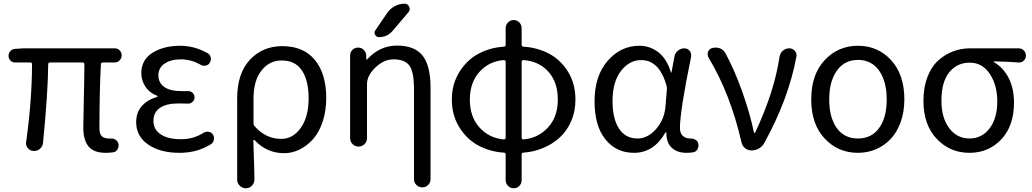

<svg xmlns="http://www.w3.org/2000/svg" viewBox="-20 -800 5489 1021"><path d="M541 12.7Q479.5 12.7 451.2 -21Q422.9 -54.7 422.9 -122.1Q422.9 -148.4 425.8 -272.5Q428.7 -396.5 428.7 -458Q428.7 -467.8 418.9 -467.8H246.1Q236.3 -467.8 236.3 -458Q235.4 -312.5 209 -41Q207 -21.5 192.4 -8.8Q178.7 2.9 161.1 2.9Q159.2 2.9 158.2 2.9Q139.6 2 127.9 -12.7Q118.2 -24.4 118.2 -39.1Q118.2 -42 119.1 -45.9Q149.4 -260.7 150.4 -458Q150.4 -467.8 140.6 -467.8H59.6Q45.9 -467.8 35.6 -478Q25.4 -488.3 25.4 -502.9Q25.4 -517.6 35.2 -528.3Q44.9 -539.1 59.6 -540L102.5 -543H589.8Q605.5 -543 616.2 -532.2Q627 -521.5 627 -505.9Q627 -490.2 616.2 -479Q605.5 -467.8 589.8 -467.8H526.4Q516.6 -467.8 516.6 -458Q508.8 -317.4 508.8 -116.2Q508.8 -87.9 521.5 -75.7Q534.2 -63.5 559.6 -63.5Q564.5 -63.5 569.3 -63.5Q584 -64.5 595.7 -56.2Q607.4 -47.9 610.4 -33.2Q612.3 -18.6 604.5 -5.4Q596.7 7.8 582 9.8Q563.5 12.7 541 12.7Z M934.6 12.7Q832 12.7 768.1 -31.2Q704.1 -75.2 704.1 -150.4Q704.1 -203.1 734.9 -236.8Q765.6 -270.5 814.5 -284.2Q817.4 -285.2 817.4 -287.6Q817.4 -290 815.4 -291Q775.4 -305.7 753.4 -338.9Q731.4 -372.1 731.4 -411.1Q731.4 -481.4 790.5 -519Q849.6 -556.6 938.5 -556.6Q1014.6 -556.6 1085 -516.6Q1097.7 -508.8 1100.6 -494.1Q1103.5 -479.5 1095.7 -466.8Q1088.9 -454.1 1074.2 -451.2Q1059.6 -448.2 1047.9 -455.1Q997.1 -484.4 941.4 -484.4Q888.7 -484.4 855.5 -461.9Q822.3 -439.5 822.3 -399.4Q822.3 -360.4 853 -337.9Q883.8 -315.4 947.3 -315.4Q962.9 -315.4 978.5 -315.4Q993.2 -316.4 1003.9 -306.6Q1014.6 -296.9 1014.6 -282.7Q1014.6 -268.6 1003.9 -258.3Q993.2 -248 978.5 -249Q954.1 -250 930.7 -250Q864.3 -250 830.1 -226.1Q795.9 -202.1 795.9 -156.7Q795.9 -111.3 835 -85.4Q874 -59.6 943.4 -59.6Q1008.8 -59.6 1062.5 -93.8Q1075.2 -101.6 1089.8 -99.1Q1104.5 -96.7 1112.3 -85Q1118.2 -75.2 1118.2 -64.5Q1118.2 -60.5 1117.2 -56.6Q1114.3 -41 1101.6 -33.2Q1029.3 12.7 934.6 12.7Z M1241.2 155.3V-276.4Q1241.2 -410.2 1309.1 -482.4Q1377 -554.7 1481.4 -554.7Q1593.8 -554.7 1654.3 -481.4Q1714.8 -408.2 1714.8 -278.3Q1714.8 -210.9 1696.3 -154.3Q1677.7 -97.7 1646 -61.5Q1614.3 -25.4 1574.2 -5.4Q1534.2 14.6 1491.2 14.6Q1398.4 14.6 1334 -54.7Q1332 -56.6 1329.6 -55.7Q1327.1 -54.7 1327.1 -52.7Q1333 115.2 1333 155.3Q1333 173.8 1319.3 187.5Q1306.6 201.2 1287.6 201.2Q1268.6 201.2 1254.9 187.5Q1241.2 173.8 1241.2 155.3ZM1475.6 -61.5Q1538.1 -61.5 1579.6 -120.1Q1621.1 -178.7 1621.1 -277.3Q1621.1 -371.1 1585.9 -424.8Q1550.8 -478.5 1477.5 -478.5Q1413.1 -478.5 1370.6 -425.3Q1328.1 -372.1 1328.1 -274.4V-144.5Q1328.1 -134.8 1335 -127.9Q1393.6 -61.5 1475.6 -61.5Z M2039.1 -731.4Q2054.7 -753.9 2079.1 -767.1Q2103.5 -780.3 2131.8 -780.3Q2148.4 -780.3 2155.8 -764.2Q2163.1 -748 2152.3 -735.4L2068.4 -636.7Q2040 -602.5 1995.1 -602.5Q1981.4 -602.5 1974.6 -615.2Q1967.8 -627.9 1976.6 -639.6ZM2091.8 -557.6Q2184.6 -557.6 2227.1 -504.4Q2269.5 -451.2 2269.5 -333V152.3Q2269.5 170.9 2256.8 183.6Q2244.1 196.3 2225.6 196.3Q2207 196.3 2194.3 183.6Q2181.6 170.9 2181.6 152.3V-323.2Q2181.6 -418 2157.2 -451.2Q2132.8 -484.4 2072.3 -484.4Q2021.5 -484.4 1976.6 -441.4Q1931.6 -398.4 1931.6 -352.5V-65.4Q1931.6 -46.9 1918.5 -33.7Q1905.3 -20.5 1886.7 -20.5Q1868.2 -20.5 1855 -33.7Q1841.8 -46.9 1841.8 -65.4V-503.9Q1841.8 -522.5 1854 -534.7Q1866.2 -546.9 1883.8 -546.9Q1902.3 -546.9 1914.6 -534.7Q1926.8 -522.5 1927.7 -504.9V-486.3Q1927.7 -484.4 1929.2 -483.9Q1930.7 -483.4 1932.6 -484.4Q1999 -557.6 2091.8 -557.6Z M2763.7 -480.5Q2759.8 -480.5 2756.8 -478Q2753.9 -475.6 2753.9 -471.7V-68.4Q2753.9 -63.5 2756.8 -61Q2759.8 -58.6 2763.7 -58.6Q2841.8 -65.4 2894 -122.1Q2946.3 -178.7 2946.3 -270.5Q2946.3 -363.3 2896 -418.9Q2845.7 -474.6 2763.7 -480.5ZM2659.2 -58.6Q2663.1 -58.6 2666 -61Q2668.9 -63.5 2668.9 -68.4V-471.7Q2668.9 -475.6 2666 -478Q2663.1 -480.5 2659.2 -480.5Q2581.1 -474.6 2529.8 -418Q2478.5 -361.3 2478.5 -270Q2478.5 -178.7 2529.8 -122.1Q2581.1 -65.4 2659.2 -58.6ZM2753.9 -650.4V-561.5Q2753.9 -552.7 2763.7 -551.8Q2839.8 -546.9 2901.4 -513.7Q2962.9 -480.5 3001.5 -417Q3040 -353.5 3040 -270.5Q3040 -207 3017.1 -154.8Q2994.1 -102.5 2955.6 -67.9Q2917 -33.2 2867.7 -12.7Q2818.4 7.8 2763.7 11.7Q2753.9 11.7 2753.9 21.5V158.2Q2753.9 175.8 2741.7 188.5Q2729.5 201.2 2711.9 201.2Q2694.3 201.2 2681.6 188.5Q2668.9 175.8 2668.9 158.2V21.5Q2668.9 11.7 2659.2 11.7Q2585 6.8 2523.4 -26.4Q2461.9 -59.6 2422.4 -123.5Q2382.8 -187.5 2382.8 -270Q2382.8 -352.5 2422.4 -416.5Q2461.9 -480.5 2523.4 -513.7Q2585 -546.9 2659.2 -551.8Q2668.9 -552.7 2668.9 -561.5V-650.4Q2668.9 -668 2681.6 -680.7Q2694.3 -693.4 2711.9 -693.4Q2729.5 -693.4 2741.7 -680.7Q2753.9 -668 2753.9 -650.4Z M3351.6 12.7Q3256.8 12.7 3199.2 -59.1Q3141.6 -130.9 3141.6 -261.7Q3141.6 -396.5 3211.4 -476.6Q3281.2 -556.6 3379.9 -556.6Q3435.5 -556.6 3480.5 -522.5Q3525.4 -488.3 3547.9 -415Q3547.9 -414.1 3549.3 -414.1Q3550.8 -414.1 3550.8 -415L3566.4 -499Q3569.3 -517.6 3584.5 -530.3Q3599.6 -543 3619.1 -543Q3636.7 -543 3647.5 -529.3Q3655.3 -519.5 3655.3 -506.8Q3655.3 -502.9 3655.3 -499Q3595.7 -210 3595.7 -119.1Q3595.7 -91.8 3610.8 -77.6Q3626 -63.5 3649.4 -63.5Q3651.4 -63.5 3652.3 -63.5Q3667 -63.5 3679.2 -56.2Q3691.4 -48.8 3693.4 -35.2Q3694.3 -31.2 3694.3 -26.4Q3694.3 -16.6 3689.5 -6.8Q3681.6 6.8 3667 9.8Q3650.4 12.7 3630.9 12.7Q3581.1 12.7 3552.2 -14.2Q3523.4 -41 3523.4 -94.7Q3523.4 -96.7 3521.5 -96.7Q3519.5 -96.7 3518.6 -95.7Q3457 12.7 3351.6 12.7ZM3370.1 -63.5Q3423.8 -63.5 3468.3 -113.3Q3512.7 -163.1 3518.6 -232.4L3526.4 -325.2Q3526.4 -335 3524.4 -344.7Q3486.3 -480.5 3389.6 -480.5Q3327.1 -480.5 3282.2 -422.9Q3237.3 -365.2 3237.3 -262.7Q3237.3 -168 3272 -115.7Q3306.6 -63.5 3370.1 -63.5Z M4043.9 -39.1Q4034.2 -21.5 4016.1 -10.7Q3998 0 3976.6 0Q3957 0 3941.9 -12.2Q3926.8 -24.4 3922.9 -43.9Q3863.3 -302.7 3748 -493.2Q3743.2 -502 3743.2 -511.7Q3743.2 -517.6 3745.1 -524.4Q3752 -541 3768.6 -544.9Q3776.4 -546.9 3785.2 -546.9Q3796.9 -546.9 3808.6 -543Q3828.1 -535.2 3837.9 -516.6Q3884.8 -430.7 3926.3 -314.5Q3967.8 -198.2 3989.3 -95.7Q3990.2 -92.8 3992.7 -92.8Q3995.1 -92.8 3996.1 -95.7Q4098.6 -314.5 4125 -497.1Q4127.9 -516.6 4142.6 -529.8Q4157.2 -543 4176.8 -543Q4195.3 -543 4207 -529.3Q4215.8 -518.6 4215.8 -504.9Q4215.8 -502 4214.8 -498Q4173.8 -274.4 4043.9 -39.1Z M4542 12.7Q4436.5 12.7 4365.2 -63.5Q4293.9 -139.6 4293.9 -271.5Q4293.9 -403.3 4365.2 -480Q4436.5 -556.6 4542.5 -556.6Q4648.4 -556.6 4718.8 -480Q4789.1 -403.3 4789.1 -271.5Q4789.1 -205.1 4769.5 -150.9Q4750 -96.7 4716.3 -61Q4682.6 -25.4 4638.2 -6.3Q4593.8 12.7 4542 12.7ZM4695.3 -271.5Q4695.3 -367.2 4654.8 -424.3Q4614.3 -481.4 4542.5 -481.4Q4470.7 -481.4 4430.2 -424.3Q4389.6 -367.2 4389.6 -271.5Q4389.6 -174.8 4429.7 -119.1Q4469.7 -63.5 4542 -63.5Q4614.3 -63.5 4654.8 -119.1Q4695.3 -174.8 4695.3 -271.5Z M5134.8 12.7Q5032.2 12.7 4961.4 -61.5Q4890.6 -135.7 4890.6 -264.6Q4890.6 -334 4911.1 -388.7Q4931.6 -443.4 4966.8 -476.1Q5002 -508.8 5045.9 -525.9Q5089.8 -543 5138.7 -543H5396.5Q5413.1 -543 5424.3 -531.7Q5435.5 -520.5 5435.5 -503.9Q5435.5 -488.3 5424.3 -477.5Q5413.1 -466.8 5397.5 -467.8Q5329.1 -472.7 5266.6 -473.6Q5264.6 -473.6 5264.6 -471.7Q5264.6 -469.7 5266.6 -468.8Q5316.4 -439.5 5344.2 -384.3Q5372.1 -329.1 5372.1 -253.9Q5372.1 -130.9 5304.7 -59.1Q5237.3 12.7 5134.8 12.7ZM5135.7 -63.5Q5201.2 -63.5 5242.2 -117.2Q5283.2 -170.9 5283.2 -260.7Q5283.2 -346.7 5243.7 -406.7Q5204.1 -466.8 5136.7 -466.8Q5069.3 -466.8 5027.8 -415.5Q4986.3 -364.3 4986.3 -264.6Q4986.3 -172.9 5027.8 -118.2Q5069.3 -63.5 5135.7 -63.5Z"/></svg>

Font: Gen Jyuu GothicX Regular
Style: Regular
Weight: 400
Designer: [Source Han Sans]
Ryoko NISHIZUKA  (kana & ideographs); Paul D. Hunt (Latin, Greek & Cyrillic); Wenlong ZHANG  (bopomofo
Version: Version 1.002.20150607